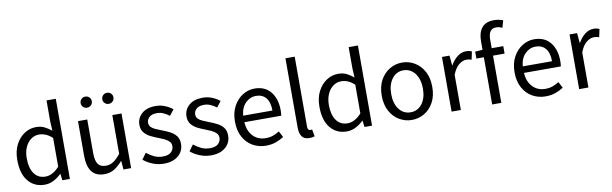

<svg xmlns="http://www.w3.org/2000/svg" viewBox="-50 -1337 5984 1878"><g transform="rotate(-10 2942.0 -398.0)"><path d="M277 13Q175 13 114 -61Q53 -135 53 -271Q53 -359 86 -423Q119 -487 172.5 -522Q226 -557 288 -557Q336 -557 370.5 -540Q405 -523 441 -494L436 -587V-796H528V0H453L445 -64H442Q411 -33 368.5 -10Q326 13 277 13ZM297 -64Q369 -64 436 -138V-423Q402 -454 370 -467Q338 -480 304 -480Q261 -480 225 -454Q189 -428 168 -381Q147 -334 147 -272Q147 -174 186.5 -119Q226 -64 297 -64Z M871 13Q785 13 744.5 -41Q704 -95 704 -199V-543H796V-210Q796 -134 820 -100Q844 -66 898 -66Q940 -66 973 -88Q1006 -110 1045 -158V-543H1136V0H1060L1053 -85H1050Q1012 -41 969.5 -14Q927 13 871 13ZM815 -657Q792 -657 776 -673Q760 -689 760 -712Q760 -735 776 -751Q792 -767 815 -767Q839 -767 855 -751Q871 -735 871 -712Q871 -689 855 -673Q839 -657 815 -657ZM1030 -657Q1007 -657 991 -673Q975 -689 975 -712Q975 -735 991 -751Q1007 -767 1030 -767Q1054 -767 1070 -751Q1086 -735 1086 -712Q1086 -689 1070 -673Q1054 -657 1030 -657Z M1461 13Q1403 13 1350 -8.5Q1297 -30 1259 -62L1303 -123Q1339 -94 1377 -76Q1415 -58 1464 -58Q1518 -58 1544.5 -83Q1571 -108 1571 -143Q1571 -171 1552.5 -189.5Q1534 -208 1505.5 -221.5Q1477 -235 1447 -246Q1409 -260 1372.5 -278.5Q1336 -297 1312.5 -327Q1289 -357 1289 -403Q1289 -468 1338 -512.5Q1387 -557 1476 -557Q1526 -557 1569.5 -539Q1613 -521 1644 -495L1600 -438Q1572 -458 1542.5 -472Q1513 -486 1477 -486Q1425 -486 1400.5 -462.5Q1376 -439 1376 -407Q1376 -382 1392.5 -365Q1409 -348 1436 -336.5Q1463 -325 1493 -313Q1533 -298 1570.5 -279.5Q1608 -261 1633 -230.5Q1658 -200 1658 -148Q1658 -104 1635.5 -67.5Q1613 -31 1569 -9Q1525 13 1461 13Z M1929 13Q1871 13 1818 -8.5Q1765 -30 1727 -62L1771 -123Q1807 -94 1845 -76Q1883 -58 1932 -58Q1986 -58 2012.5 -83Q2039 -108 2039 -143Q2039 -171 2020.5 -189.5Q2002 -208 1973.5 -221.5Q1945 -235 1915 -246Q1877 -260 1840.5 -278.5Q1804 -297 1780.5 -327Q1757 -357 1757 -403Q1757 -468 1806 -512.5Q1855 -557 1944 -557Q1994 -557 2037.5 -539Q2081 -521 2112 -495L2068 -438Q2040 -458 2010.5 -472Q1981 -486 1945 -486Q1893 -486 1868.5 -462.5Q1844 -439 1844 -407Q1844 -382 1860.5 -365Q1877 -348 1904 -336.5Q1931 -325 1961 -313Q2001 -298 2038.5 -279.5Q2076 -261 2101 -230.5Q2126 -200 2126 -148Q2126 -104 2103.5 -67.5Q2081 -31 2037 -9Q1993 13 1929 13Z M2475 13Q2403 13 2344 -20.5Q2285 -54 2250 -118Q2215 -182 2215 -271Q2215 -360 2250 -424Q2285 -488 2340.5 -522.5Q2396 -557 2458 -557Q2562 -557 2618.5 -487.5Q2675 -418 2675 -302Q2675 -287 2674 -274Q2673 -261 2671 -250H2305Q2310 -163 2359 -111.5Q2408 -60 2485 -60Q2525 -60 2557.5 -71.5Q2590 -83 2621 -103L2653 -42Q2618 -19 2574 -3Q2530 13 2475 13ZM2304 -315H2595Q2595 -398 2559.5 -441Q2524 -484 2460 -484Q2402 -484 2357 -440Q2312 -396 2304 -315Z M2905 13Q2854 13 2831.5 -18.5Q2809 -50 2809 -108V-796H2901V-102Q2901 -81 2908.5 -72Q2916 -63 2926 -63Q2930 -63 2934 -63.5Q2938 -64 2945 -65L2958 5Q2948 8 2936 10.5Q2924 13 2905 13Z M3278 13Q3176 13 3115 -61Q3054 -135 3054 -271Q3054 -359 3087 -423Q3120 -487 3173.5 -522Q3227 -557 3289 -557Q3337 -557 3371.5 -540Q3406 -523 3442 -494L3437 -587V-796H3529V0H3454L3446 -64H3443Q3412 -33 3369.5 -10Q3327 13 3278 13ZM3298 -64Q3370 -64 3437 -138V-423Q3403 -454 3371 -467Q3339 -480 3305 -480Q3262 -480 3226 -454Q3190 -428 3169 -381Q3148 -334 3148 -272Q3148 -174 3187.5 -119Q3227 -64 3298 -64Z M3924 13Q3858 13 3800.5 -20.5Q3743 -54 3708 -117.5Q3673 -181 3673 -271Q3673 -362 3708 -425.5Q3743 -489 3800.5 -523Q3858 -557 3924 -557Q3991 -557 4048 -523Q4105 -489 4140 -425.5Q4175 -362 4175 -271Q4175 -181 4140 -117.5Q4105 -54 4048 -20.5Q3991 13 3924 13ZM3924 -63Q3995 -63 4038.5 -120Q4082 -177 4082 -271Q4082 -334 4062 -381Q4042 -428 4006.5 -454Q3971 -480 3924 -480Q3854 -480 3810.5 -422.5Q3767 -365 3767 -271Q3767 -177 3810.5 -120Q3854 -63 3924 -63Z M4319 0V-543H4394L4403 -444H4405Q4434 -496 4474 -526.5Q4514 -557 4559 -557Q4594 -557 4617 -545L4600 -466Q4587 -471 4575.5 -473Q4564 -475 4547 -475Q4513 -475 4475.5 -446.5Q4438 -418 4411 -349V0Z M4722 0V-469H4648V-538L4722 -543V-630Q4722 -713 4760.5 -761Q4799 -809 4880 -809Q4906 -809 4929 -804.5Q4952 -800 4971 -792L4951 -721Q4921 -736 4890 -736Q4813 -736 4813 -629V-543H4928V-469H4813V0Z M5252 13Q5180 13 5121 -20.5Q5062 -54 5027 -118Q4992 -182 4992 -271Q4992 -360 5027 -424Q5062 -488 5117.5 -522.5Q5173 -557 5235 -557Q5339 -557 5395.5 -487.5Q5452 -418 5452 -302Q5452 -287 5451 -274Q5450 -261 5448 -250H5082Q5087 -163 5136 -111.5Q5185 -60 5262 -60Q5302 -60 5334.5 -71.5Q5367 -83 5398 -103L5430 -42Q5395 -19 5351 -3Q5307 13 5252 13ZM5081 -315H5372Q5372 -398 5336.5 -441Q5301 -484 5237 -484Q5179 -484 5134 -440Q5089 -396 5081 -315Z M5586 0V-543H5661L5670 -444H5672Q5701 -496 5741 -526.5Q5781 -557 5826 -557Q5861 -557 5884 -545L5867 -466Q5854 -471 5842.5 -473Q5831 -475 5814 -475Q5780 -475 5742.5 -446.5Q5705 -418 5678 -349V0Z"/></g></svg>

Font: Chocolate Classical Sans
Style: Regular
Weight: 400
Designer: 田海東、宇文滿月
Foundry: Moonlit Owen
Version: Version 1.001